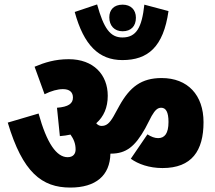

<svg xmlns="http://www.w3.org/2000/svg" viewBox="-20 -899 970 866"><path d="M740 -849 631 -878C620 -775 595 -730 532 -730C477 -730 448 -771 418 -879L317 -845C358 -695 426 -628 532 -628C647 -628 717 -687 740 -849ZM473 -821C473 -783 496 -758 533 -758C571 -758 593 -781 593 -819C593 -855 570 -878 533 -878C494 -878 473 -855 473 -821ZM136 -598 181 -474C211 -489 240 -497 264 -497C294 -497 309 -483 309 -459C309 -432 289 -417 237 -413L250 -285C267 -286 283 -289 298 -292C312 -272 321 -252 321 -225C321 -205 310 -190 285 -190C235 -190 191 -253 154 -387L15 -346C82 -121 169 -53 297 -53C412 -53 476 -107 478 -206C478 -206 479 -206 480 -206C549 -206 589 -238 635 -320L664 -376C680 -404 692 -413 707 -413C728 -413 740 -394 740 -349C740 -296 722 -276 693 -276C678 -276 662 -282 645 -293L570 -183C603 -159 653 -141 713 -141C845 -141 898 -219 898 -348C898 -470 827 -547 709 -547C618 -547 566 -507 519 -423L492 -374C474 -343 460 -331 438 -331C429 -331 421 -335 414 -343C448 -373 466 -414 466 -467C466 -562 402 -632 290 -632C228 -632 181 -617 136 -598Z"/></svg>

Font: Noto Sans Condensed Black
Style: Italic
Weight: 900
Width: 3
Italic angle: -12°
Designer: Monotype Design Team
Foundry: Monotype Imaging Inc.
Version: Version 2.013